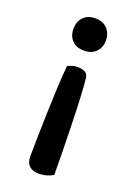

<svg xmlns="http://www.w3.org/2000/svg" viewBox="-127 -524 518 744"><g transform="rotate(20 131.5 -152.5)"><path d="M79 115Q79 87 80 40.5Q81 -6 82.5 -59Q84 -112 86.5 -165.5Q89 -219 93 -261Q100 -266 111.5 -269Q123 -272 134 -272Q153 -272 164.5 -265.5Q176 -259 178 -242Q181 -215 183.5 -165Q186 -115 187.5 -58.5Q189 -2 190 54.5Q191 111 191 152Q164 168 132 168Q107 168 93 155Q79 142 79 115ZM201 -406Q201 -377 183 -358.5Q165 -340 134 -340Q102 -340 84.5 -358.5Q67 -377 67 -406Q67 -435 84.5 -454Q102 -473 134 -473Q165 -473 183 -454Q201 -435 201 -406Z"/></g></svg>

Font: Baloo Chettan 2 Medium
Style: Regular
Weight: 500
Designer: Maithili Shingre, Unnati Kotecha and Ek Type
Foundry: Ek Type
Version: Version 1.640;hotconv 1.0.111;makeotfexe 2.5.65597; ttfautoh